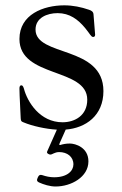

<svg xmlns="http://www.w3.org/2000/svg" viewBox="-20 -465 452 709"><path d="M308.6 -429C279.8 -438.9 249.3 -445.3 217.3 -445.3C140.3 -445.3 51.8 -411.6 51.8 -321C51.8 -176.5 302.2 -215.9 302.2 -96.9C302.2 -38.4 256.4 -13.5 210.9 -13.5C127.5 -13.5 81 -88.4 68.2 -138.1C65.3 -147.7 62.1 -149.9 58.9 -149.9C52.6 -149.9 51.8 -143.5 51.8 -137.4C51.8 -128.2 52.2 -113.3 56.5 -27.7C57.2 -17 59.3 -16.3 67.1 -13.1C99.1 0.4 148.8 11.4 190 13.8L154.1 94.5C152.3 99.1 154.5 101.9 161.9 105.1C163.4 105.5 164.8 105.8 166.2 105.8C173.3 105.8 181.8 96.6 198.5 96.6C228 96.6 251.1 113.6 251.1 142C251.1 165.8 228.7 189.6 180 189.6C164.4 189.6 149.9 186.4 136.4 181.8C128.6 179.3 124.6 180.8 120.7 187.9L118.3 193.5C115.1 201 116.5 204.9 123.6 208.5C141.7 216.6 164.1 223.7 185.4 223.7C242.9 223.7 306.5 188.6 306.5 131C306.5 79.5 258.5 65 237.9 65C223.4 65 212 67.5 202.8 70.3C198.2 71.4 197.8 69.6 201 62.1L222.7 13.5C296.5 7.8 361.9 -38 361.9 -128.6C361.9 -298.3 111.2 -254.3 111.2 -355.8C111.2 -399.5 154.1 -416.5 192.8 -416.5C236.9 -416.5 267.8 -393.5 294.4 -361.5C312.1 -340.2 316.1 -328.5 323.9 -328.5C327.1 -328.5 331.3 -329.9 331.3 -336.6C331.3 -340.9 327.8 -383.5 325.3 -411.9C324.6 -421.9 317.5 -426.1 308.6 -429Z"/></svg>

Font: Margiela Serif
Style: Regular
Weight: 400
Designer: Andreas Faust, Stefan Endress
Version: Version 1.002;FEAKit 1.0